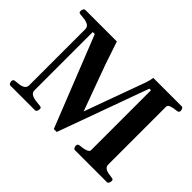

<svg xmlns="http://www.w3.org/2000/svg" viewBox="-128 -971 1249 1249"><g transform="rotate(45 497.0 -346.5)"><path d="M55.2 0Q46.9 0 42.7 -9.8Q38.6 -19.5 38.6 -24.9Q38.6 -41 54.7 -43Q74.2 -44.4 93.8 -47.4Q113.3 -50.3 126.7 -59.8Q140.1 -69.3 140.1 -89.8V-602.5Q140.1 -623.5 125.5 -633.1Q110.8 -642.6 90.3 -645.8Q69.8 -648.9 51.8 -649.9Q41.5 -650.9 37.8 -654.1Q34.2 -657.2 34.2 -668Q34.2 -673.3 38.3 -682.9Q42.5 -692.4 50.8 -692.9H341.8L395 -534.7L510.7 -218.3L663.1 -637.2Q668 -650.9 671.9 -666.7Q675.8 -682.6 676.8 -692.9H938.5Q946.8 -692.9 950.9 -683.1Q955.1 -673.3 955.1 -668Q955.1 -651.9 939 -649.9Q914.6 -647.9 891.4 -641.4Q868.2 -634.8 868.2 -618.7V-90.3Q868.2 -69.3 880.6 -60.1Q893.1 -50.8 910.4 -47.9Q927.7 -44.9 942.4 -43Q952.6 -42 956.3 -39.1Q960 -36.1 960 -24.9Q960 -19.5 955.8 -9.8Q951.7 0 943.4 0H648.4Q640.1 0 636 -9.8Q631.8 -19.5 631.8 -24.9Q631.8 -41 647.9 -43Q663.6 -44.4 680.9 -47.6Q698.2 -50.8 710.7 -57.1Q723.1 -63.5 723.1 -74.2V-625.5H708.5L481.4 0H454.6L206.1 -625.5H187.5V-90.3Q187.5 -69.3 203.6 -59.8Q219.7 -50.3 241.7 -47.4Q263.7 -44.4 281.2 -43Q291.5 -42 295.2 -39.1Q298.8 -36.1 298.8 -24.9Q298.8 -19.5 294.7 -9.8Q290.5 0 282.2 0Z"/></g></svg>

Font: Gelasio SemiBold
Style: Regular
Weight: 600
Designer: Eben Sorkin
Foundry: Eben Sorkin
Version: Version 1.008